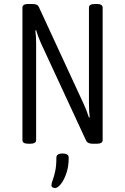

<svg xmlns="http://www.w3.org/2000/svg" viewBox="-20 -722 630 967"><path d="M123 2Q93 2 93 -16V-684Q93 -702 123 -702H139Q156 -702 164 -698.5Q172 -695 176 -686L403 -195Q410 -180 416 -164Q422 -148 428 -130L432 -131Q428 -158 428 -199V-684Q428 -702 459 -702H467Q497 -702 497 -684V-16Q497 2 467 2H447Q422 2 414 -13L186 -505Q172 -536 162 -570L158 -569Q162 -537 162 -501V-16Q162 2 131 2ZM258 225Q252 225 245.5 222Q239 219 239 211Q239 202 245.5 185Q252 168 258 140.5Q264 113 264 72Q264 51 295 51Q326 51 326 72Q326 117 314 151.5Q302 186 286 205.5Q270 225 258 225Z"/></svg>

Font: Asap Condensed Light
Style: Regular
Weight: 300
Width: 3
Designer: Pablo Cosgaya
Foundry: Omnibus-Type
Version: Version 3.001; ttfautohint (v1.8.4.7-5d5b)